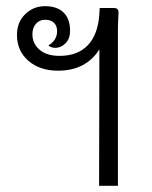

<svg xmlns="http://www.w3.org/2000/svg" viewBox="-20 -602 494 622"><path d="M364 -561Q364 -555 363 -539Q362 -523 362 -505V0H301L302 -442Q258 -373 168 -373Q109 -373 72 -405Q35 -437 35 -489Q35 -530 61.5 -556Q88 -582 126 -582Q165 -582 186 -561.5Q207 -541 207 -502Q207 -477 192.5 -462Q178 -447 158 -447Q152 -447 145.5 -449.5Q139 -452 137 -455Q165 -472 165 -501Q165 -518 155 -528Q145 -538 126 -538Q108 -538 96.5 -525Q85 -512 85 -491Q85 -461 108 -441Q131 -421 173 -421Q232 -421 265 -456Q298 -491 302 -559L303 -576H350Q364 -576 364 -561Z"/></svg>

Font: Krub
Style: Regular
Weight: 400
Designer: Ekaluck Peanpanawate
Foundry: Cadson Demak Co.,Ltd.
Version: Version 1.000; ttfautohint (v1.6)